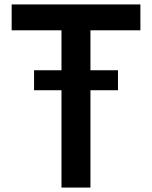

<svg xmlns="http://www.w3.org/2000/svg" viewBox="-20 -845 684 865"><path d="M257 0V-708.5H32.5V-825H612.5V-708.5H387.5V0ZM133.5 -438.5V-528.5H511.5V-438.5Z"/></svg>

Font: Spartan Thin SemiBold
Style: Regular
Weight: 600
Version: Version 1.004